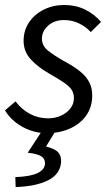

<svg xmlns="http://www.w3.org/2000/svg" viewBox="-22 -518 444 764"><path d="M163.2 12Q130.7 12 98.8 0.9Q66.9 -10.3 40.5 -30.8Q14.1 -51.4 -2.2 -78.9L39.9 -114.5Q63.2 -83.1 96.7 -65.1Q130.3 -47.1 169.4 -47.1Q197 -47.1 220.4 -57.6Q243.9 -68.1 258 -86.4Q272.1 -104.6 272.1 -127.9Q272.1 -145.9 263.7 -159.7Q255.3 -173.4 234.1 -188.2Q212.9 -202.9 175.5 -224.2Q129.6 -250.3 100.8 -281.5Q71.9 -312.7 71.9 -355.4Q71.9 -397.1 93.8 -429.4Q115.8 -461.7 152.6 -479.9Q189.5 -498.1 233.5 -498.1Q278.9 -498.1 315.8 -480.3Q352.8 -462.6 380 -430.7L339.2 -390.4Q318.9 -412.2 291.8 -425.2Q264.7 -438.2 232.2 -438.2Q194.3 -438.2 169.5 -416Q144.8 -393.9 144.8 -364.3Q144.8 -335.7 169.5 -316.2Q194.3 -296.6 231.1 -275.8Q272.2 -253.9 297.1 -233.5Q322 -213.1 333.5 -190.1Q345 -167.1 345 -138.3Q345 -92.7 321.3 -58.8Q297.6 -24.9 256.2 -6.5Q214.8 12 163.2 12ZM40.2 226.3 39 186.8Q99.1 184.5 127.4 170.7Q155.6 157 157.1 133.5Q157.8 113.8 142.1 103.8Q126.4 93.8 88.3 89.7L148.8 -2.7H202.5L161.2 65.1Q197.4 74.1 210.1 88.7Q222.8 103.4 220.9 128.4Q217.2 175.5 168.8 199.7Q120.4 223.9 40.2 226.3Z"/></svg>

Font: Source Sans Variable
Style: Italic
Weight: 200
Italic angle: -11°
Designer: Paul D. Hunt
Foundry: Adobe Systems Incorporated
Version: Version 3.006;hotconv 1.0.111;makeotfexe 2.5.65597